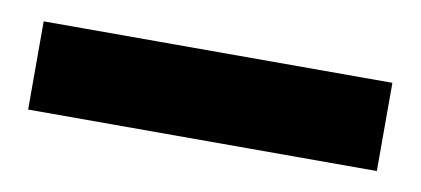

<svg xmlns="http://www.w3.org/2000/svg" viewBox="-29 -18 491 224"><g transform="rotate(10 216.5 94.0)"><path d="M9.8 146.5V42H422.9V146.5Z"/></g></svg>

Font: Reddit Sans Condensed Black
Style: Regular
Weight: 900
Designer: Stephen Hutchings
Foundry: Reddit
Version: Version 1.014